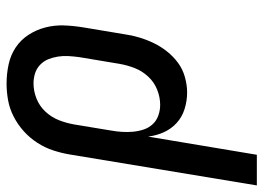

<svg xmlns="http://www.w3.org/2000/svg" viewBox="-156 -442 783 570"><g transform="rotate(-90 235.0 -156.5)"><path d="M-30 215 62 -341Q66 -365 74 -389.5Q82 -414 96.5 -436.5Q111 -459 131 -477Q151 -495 174.5 -507Q198 -519 223 -523.5Q248 -528 272 -528Q301 -528 329 -522Q357 -516 379.5 -501Q402 -486 417 -463Q432 -440 439 -413Q446 -386 445 -357.5Q444 -329 439 -299L419 -179Q416 -157 409.5 -135Q403 -113 393 -92Q383 -71 368 -52Q353 -33 334 -19Q315 -5 291.5 1.5Q268 8 246 8Q221 8 197 0.5Q173 -7 155.5 -23Q138 -39 128 -61Q118 -83 115 -108L61 215ZM209 -72Q232 -72 254.5 -81Q277 -90 293.5 -108Q310 -126 318.5 -148Q327 -170 331 -193L351 -313Q353 -328 354 -344Q355 -360 352.5 -375.5Q350 -391 344.5 -404.5Q339 -418 328 -428.5Q317 -439 302.5 -443.5Q288 -448 273 -448Q250 -448 227.5 -439Q205 -430 188.5 -412Q172 -394 163.5 -372Q155 -350 151 -327L133 -218Q130 -202 129 -185Q128 -168 129.5 -152Q131 -136 136 -121Q141 -106 151.5 -94.5Q162 -83 177.5 -77.5Q193 -72 209 -72Z"/></g></svg>

Font: Iosevka Medium Oblique
Style: Regular
Weight: 500
Italic angle: -9°
Monospace: yes
Designer: Belleve Invis
Foundry: Belleve Invis
Version: Version 32.5.0; ttfautohint (v1.8.4)